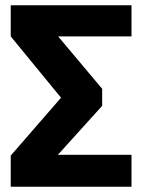

<svg xmlns="http://www.w3.org/2000/svg" viewBox="-20 -713 543 733"><path d="M482 -693V-574H202L370 -374V-309L201 -122H482V0H21V-119L213 -340L21 -574V-693Z"/></svg>

Font: FiraGO
Style: Bold
Weight: 700
Designer: bBox Type
Foundry: bBox Type GmbH
Version: Version 1.001;PS 001.001;hotconv 1.0.88;makeotf.lib2.5.64775